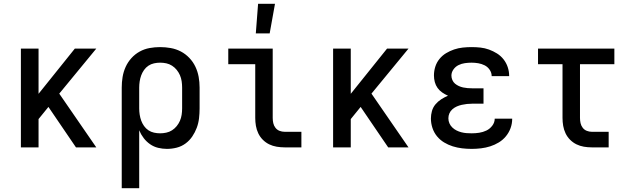

<svg xmlns="http://www.w3.org/2000/svg" viewBox="-20 -776 3328 1011"><path d="M380 0 235 -213 183 -149V0H90V-520H183V-282L374 -520H487L292 -283L487 0Z M621 215V-315Q621 -343 625.5 -370.5Q630 -398 641.5 -423.5Q653 -449 672 -470Q691 -491 715.5 -504.5Q740 -518 767.5 -523Q795 -528 823 -528Q851 -528 879 -523Q907 -518 932 -505Q957 -492 977 -471Q997 -450 1009 -424.5Q1021 -399 1026 -371.5Q1031 -344 1031 -315V-205Q1031 -179 1028 -153Q1025 -127 1016 -103Q1007 -79 992.5 -57.5Q978 -36 957 -20.5Q936 -5 910.5 1.5Q885 8 859 8Q836 8 813 2.5Q790 -3 770.5 -16.5Q751 -30 736.5 -49Q722 -68 713 -90V215ZM823 -74Q839 -74 855.5 -77.5Q872 -81 886 -90Q900 -99 910.5 -112Q921 -125 927.5 -140Q934 -155 936.5 -171.5Q939 -188 939 -205V-315Q939 -332 936.5 -348.5Q934 -365 927.5 -380Q921 -395 910.5 -408Q900 -421 886 -430Q872 -439 856 -442.5Q840 -446 823 -446Q807 -446 791 -442.5Q775 -439 761.5 -430Q748 -421 738.5 -407.5Q729 -394 723.5 -379Q718 -364 715.5 -347.5Q713 -331 713 -315V-205Q713 -189 715.5 -172.5Q718 -156 723.5 -141Q729 -126 738.5 -112.5Q748 -99 761.5 -90Q775 -81 791 -77.5Q807 -74 823 -74Z M1479 0Q1458 0 1437 -3.5Q1416 -7 1397.5 -16Q1379 -25 1364 -40Q1349 -55 1340 -74Q1331 -93 1327.5 -113.5Q1324 -134 1324 -155V-438H1182V-520H1416V-155Q1416 -141 1419 -127.5Q1422 -114 1430.5 -103Q1439 -92 1452 -87Q1465 -82 1479 -82H1567V0ZM1327 -600 1339 -756H1428L1400 -600Z M2024 0 1879 -213 1827 -149V0H1734V-520H1827V-282L2018 -520H2131L1936 -283L2131 0Z M2464 8Q2438 8 2413 5Q2388 2 2364 -5.5Q2340 -13 2318.5 -26Q2297 -39 2281 -58.5Q2265 -78 2257 -102.5Q2249 -127 2249 -152Q2249 -172 2254.5 -191.5Q2260 -211 2273 -226.5Q2286 -242 2303 -253Q2320 -264 2339 -272Q2323 -279 2308.5 -289Q2294 -299 2284 -313Q2274 -327 2269.5 -344Q2265 -361 2265 -379Q2265 -402 2272 -424.5Q2279 -447 2294 -465.5Q2309 -484 2329 -496Q2349 -508 2371 -515.5Q2393 -523 2416.5 -525.5Q2440 -528 2463 -528Q2487 -528 2510 -525.5Q2533 -523 2555 -515Q2577 -507 2597 -494.5Q2617 -482 2631.5 -463.5Q2646 -445 2653.5 -422.5Q2661 -400 2661 -377V-375H2569Q2569 -393 2558.5 -408.5Q2548 -424 2532 -432Q2516 -440 2498.5 -443Q2481 -446 2463 -446Q2446 -446 2428 -443.5Q2410 -441 2394 -433Q2378 -425 2367.5 -410Q2357 -395 2357 -378Q2357 -366 2362 -354.5Q2367 -343 2376 -335.5Q2385 -328 2396 -323Q2407 -318 2418.5 -315.5Q2430 -313 2442 -312Q2454 -311 2466 -311H2526V-230H2466Q2452 -230 2438.5 -228.5Q2425 -227 2411.5 -224Q2398 -221 2385.5 -215.5Q2373 -210 2362.5 -201Q2352 -192 2346.5 -179.5Q2341 -167 2341 -153Q2341 -139 2346.5 -126.5Q2352 -114 2362 -104.5Q2372 -95 2384 -89Q2396 -83 2409.5 -79.5Q2423 -76 2436.5 -75Q2450 -74 2464 -74Q2484 -74 2503.5 -77Q2523 -80 2541 -88.5Q2559 -97 2572 -114Q2585 -131 2585 -151H2677V-150Q2677 -125 2668.5 -101.5Q2660 -78 2644 -58.5Q2628 -39 2606.5 -26Q2585 -13 2561.5 -5.5Q2538 2 2513 5Q2488 8 2464 8Z M3096 0Q3075 0 3054.5 -3.5Q3034 -7 3015.5 -16Q2997 -25 2982 -40Q2967 -55 2958 -74Q2949 -93 2945.5 -113.5Q2942 -134 2942 -155V-438H2813V-520H3215V-438H3034V-155Q3034 -141 3037 -127.5Q3040 -114 3048.5 -103Q3057 -92 3070 -87Q3083 -82 3096 -82H3185V0Z"/></svg>

Font: Iosevka Semi-Condensed Medium
Style: Regular
Weight: 500
Monospace: yes
Designer: Belleve Invis
Foundry: Belleve Invis
Version: Version 27.3.5